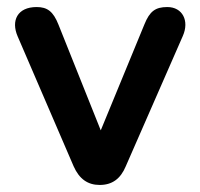

<svg xmlns="http://www.w3.org/2000/svg" viewBox="-20 -517 567 545"><path d="M263 8C298 8 322 -9 337 -45L499 -415C518 -458 498 -497 455 -497C421 -497 405 -485 390 -448L266 -147L146 -447C131 -485 114 -497 84 -497C29 -497 11 -458 30 -414L189 -45C205 -9 229 8 263 8Z"/></svg>

Font: Nunito
Style: Bold
Weight: 700
Designer: Vernon Adams
Foundry: Vernon Adams
Version: Version 3.602